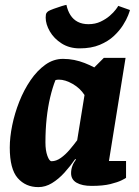

<svg xmlns="http://www.w3.org/2000/svg" viewBox="-20 -754 571 786"><path d="M137 12Q85 12 52.5 -25Q20 -62 20 -150Q20 -192 30 -241Q40 -290 59 -338Q78 -386 105 -425.5Q132 -465 165.5 -489Q199 -513 238 -513Q262 -513 284 -508.5Q306 -504 326.5 -496Q347 -488 366 -478L405 -517H494L426 -95H496V-26Q494 -24 478 -16Q462 -8 432 -0.5Q402 7 355 7Q316 7 293.5 -6Q271 -19 271 -45Q271 -60 276 -74Q281 -88 291 -101L288 -103Q268 -74 244 -47.5Q220 -21 193 -4.5Q166 12 137 12ZM191 -94Q210 -94 229 -107.5Q248 -121 265 -141Q282 -161 296 -180L326 -365Q308 -393 277.5 -410.5Q247 -428 221 -428Q217 -428 213.5 -427.5Q210 -427 207 -426Q195 -396 185.5 -356Q176 -316 171 -269.5Q166 -223 166 -171Q166 -138 174 -116Q182 -94 191 -94ZM306 -556Q264 -556 232.5 -576Q201 -596 184 -625.5Q167 -655 167 -682Q167 -696 170.5 -701Q174 -706 179 -709Q184 -712 200 -718Q216 -724 232.5 -729Q249 -734 252 -734Q257 -710 268.5 -692Q280 -674 298.5 -664.5Q317 -655 342 -655Q370 -655 392 -665.5Q414 -676 429.5 -689.5Q445 -703 454 -715Q463 -727 464 -730L512 -713Q511 -708 504.5 -691Q498 -674 483.5 -651Q469 -628 446 -606.5Q423 -585 388.5 -570.5Q354 -556 306 -556Z"/></svg>

Font: Faustina ExtraBold
Style: Italic
Weight: 800
Italic angle: -8°
Designer: Alfonso Garcia
Foundry: http://www.omnibus-type.com
Version: Version 1.200